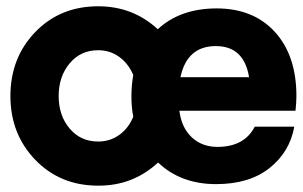

<svg xmlns="http://www.w3.org/2000/svg" viewBox="-20 -582 965 612"><path d="M924.8 -275.9Q924.8 -253.9 921.9 -229H551.8Q558.6 -174.8 591.3 -144.3Q624 -113.8 672.9 -113.8Q758.8 -113.8 792 -178.2H918Q903.8 -98.1 839.4 -46.6Q774.9 4.9 668.9 4.9Q556.2 4.9 483.9 -64Q403.8 10.3 293 9.8Q171.9 9.8 92.5 -72.5Q13.2 -154.8 13.2 -275.9Q13.2 -397.9 92.5 -480Q171.9 -562 293 -562Q403.8 -562 482.9 -488.8Q553.7 -554.7 669.9 -555.2Q788.1 -555.2 856.4 -480Q924.8 -404.8 924.8 -275.9ZM555.2 -335.9H773.9Q757.8 -435.1 668 -435.1Q576.2 -435.1 555.2 -335.9ZM293 -130.9Q331.1 -130.9 360.6 -152.3Q390.1 -173.8 404.8 -210Q398.9 -239.7 398.9 -274.9Q398.9 -310.1 404.8 -342.8Q389.6 -378.9 360.4 -400.4Q331.1 -421.9 293 -421.9Q236.8 -421.9 201.9 -379.9Q167 -337.9 167 -275.9Q167 -213.9 201.9 -172.4Q236.8 -130.9 293 -130.9Z"/></svg>

Font: Oakes Grotesk
Style: Bold
Weight: 700
Designer: Samuel Oakes
Foundry: Samuel Oakes
Version: Version 1.0 | wf-rip DC20170320